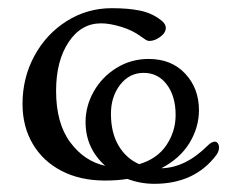

<svg xmlns="http://www.w3.org/2000/svg" viewBox="-20 -434 557 469"><path d="M505 -88Q509 -88 512 -84Q515 -80 515 -74Q515 -65 509 -56Q456 15 357 15Q323 15 291 3Q268 7 236 7Q176 7 130.5 -16.5Q85 -40 60 -82.5Q35 -125 35 -180Q35 -244 64 -297.5Q93 -351 143 -382.5Q193 -414 253 -414Q294 -414 322.5 -408Q351 -402 373 -385Q385 -376 385 -366Q385 -354 371.5 -344Q358 -334 345 -334Q340 -334 335 -337.5Q330 -341 324 -345Q304 -360 276 -368.5Q248 -377 227 -377Q178 -377 147.5 -331Q117 -285 117 -212Q117 -133 151.5 -86.5Q186 -40 237 -29Q189 -72 189 -136Q189 -175 209 -210.5Q229 -246 264.5 -268Q300 -290 343 -290Q399 -290 432.5 -254Q466 -218 466 -165Q466 -123 443 -85Q420 -47 374 -23Q433 -24 488 -79Q497 -88 505 -88ZM251 -156Q251 -110 269.5 -78.5Q288 -47 320 -33Q364 -46 386.5 -79.5Q409 -113 409 -153Q409 -199 387.5 -227.5Q366 -256 331 -256Q296 -256 273.5 -227Q251 -198 251 -156Z"/></svg>

Font: EB Garamond
Style: Regular
Weight: 400
Designer: Georg Duffner and Octavio Pardo
Foundry: Georg Duffner
Version: Version 1.000; ttfautohint (v1.6)